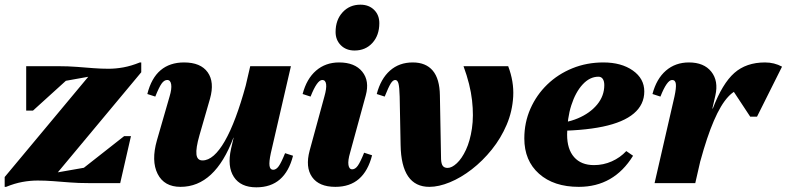

<svg xmlns="http://www.w3.org/2000/svg" viewBox="-28 -783 3364 821"><path d="M-8 16V-26L368 -477L390 -462L117 -413L84 -500H219Q264 -500 301.5 -497Q339 -494 372 -491.5Q405 -489 436 -489Q467 -489 500 -495Q533 -501 570 -516H576V-474L200 -23L173 -38L453 -87L486 0H352Q307 0 269.5 -3Q232 -6 198.5 -8.5Q165 -11 133 -11Q101 -11 68 -5Q35 1 -2 16ZM486 0 279 -25 503 -201H532ZM84 -310V-500L295 -475L113 -310Z M744 16Q674 16 646 -39.5Q618 -95 643 -183L697 -370Q707 -403 704 -422Q701 -441 687 -441Q674 -441 663 -425.5Q652 -410 636 -370L602 -381Q619 -449 658.5 -482.5Q698 -516 759 -516Q830 -516 860 -474Q890 -432 870 -361L825 -205Q809 -149 812 -123Q815 -97 838 -97Q862 -97 886 -118Q910 -139 933.5 -180Q957 -221 979.5 -281Q1002 -341 1023 -418H1078V-194H970Q891 16 744 16ZM1068 18Q1001 18 972 -26.5Q943 -71 960 -147L1042 -500H1216L1130 -128Q1122 -91 1124.5 -74Q1127 -57 1140 -57Q1153 -57 1164 -72.5Q1175 -88 1191 -128L1225 -117Q1208 -50 1169 -16Q1130 18 1068 18Z M1406 16Q1336 16 1306.5 -26Q1277 -68 1296 -139L1359 -370Q1369 -405 1366.5 -423Q1364 -441 1350 -441Q1328 -441 1300 -370L1266 -381Q1283 -446 1323.5 -481Q1364 -516 1422 -516Q1489 -516 1521 -476.5Q1553 -437 1536 -375L1469 -130Q1459 -96 1462 -77.5Q1465 -59 1478 -59Q1491 -59 1502 -74.5Q1513 -90 1529 -130L1563 -119Q1546 -52 1507 -18Q1468 16 1406 16ZM1488 -567Q1452 -567 1429.5 -589.5Q1407 -612 1407 -646Q1407 -698 1437 -730.5Q1467 -763 1513 -763Q1549 -763 1571.5 -741Q1594 -719 1594 -684Q1594 -632 1564.5 -599.5Q1535 -567 1488 -567Z M1808 16Q1688 16 1685 -163L1681 -370Q1680 -410 1676 -425.5Q1672 -441 1662 -441Q1652 -441 1642.5 -425.5Q1633 -410 1617 -370L1583 -381Q1600 -446 1639.5 -481Q1679 -516 1737 -516Q1793 -516 1822.5 -481Q1852 -446 1853 -375L1858 -102Q1859 -82 1865.5 -73.5Q1872 -65 1886 -65Q1904 -65 1925.5 -85Q1947 -105 1964.5 -142.5Q1982 -180 1990 -233.5Q1998 -287 1990.5 -354Q1983 -421 1954 -500H2145Q2170 -434 2166.5 -370.5Q2163 -307 2138.5 -249.5Q2114 -192 2075 -143.5Q2036 -95 1989.5 -59Q1943 -23 1895.5 -3.5Q1848 16 1808 16Z M2447 16Q2340 16 2277 -40Q2214 -96 2214 -191Q2214 -259 2240 -318Q2266 -377 2312 -421.5Q2358 -466 2419.5 -491Q2481 -516 2552 -516Q2629 -516 2678 -481.5Q2727 -447 2727 -392Q2727 -336 2682.5 -298Q2638 -260 2549.5 -241.5Q2461 -223 2327 -223V-255Q2391 -255 2443 -277Q2495 -299 2525.5 -336Q2556 -373 2556 -419Q2556 -436 2549.5 -445.5Q2543 -455 2531 -455Q2494 -455 2463.5 -422Q2433 -389 2415 -333Q2397 -277 2397 -207Q2397 -145 2427 -111Q2457 -77 2512 -77Q2552 -77 2588 -93Q2624 -109 2650 -137L2679 -117Q2597 16 2447 16Z M2912 -95V-319H3020Q3061 -426 3112 -471Q3163 -516 3243 -516Q3283 -516 3316 -498L3209 -284H3180L3091 -419H3150V-403Q3117 -403 3085.5 -369Q3054 -335 3024.5 -266.5Q2995 -198 2967 -95ZM2771 0 2856 -370Q2864 -407 2862 -424Q2860 -441 2846 -441Q2824 -441 2796 -370L2762 -381Q2779 -446 2819.5 -481Q2860 -516 2918 -516Q2982 -516 3013.5 -476.5Q3045 -437 3031 -375L2945 0Z"/></svg>

Font: Platypi Light ExtraBold
Style: Italic
Weight: 800
Italic angle: -13°
Version: Version 1.200